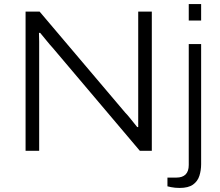

<svg xmlns="http://www.w3.org/2000/svg" viewBox="-20 -743 1085 946"><path d="M106 0V-686H175L597 -188Q606 -179 616.5 -166Q627 -153 637.5 -140Q648 -127 656 -117H661Q661 -134 661 -155.5Q661 -177 661 -197V-686H728V0H669L240 -507Q226 -522 208 -544.5Q190 -567 178 -581H172Q173 -562 173 -538Q173 -514 173 -493V0ZM910 -642V-723H971V-642ZM865 183Q854 183 843 182Q832 181 822.5 179Q813 177 805 175V132H849Q879 132 894.5 116.5Q910 101 910 70V-526H971V66Q971 96 962.5 123Q954 150 931 166.5Q908 183 865 183Z"/></svg>

Font: Archivo SemiExpanded ExtraLight
Style: Regular
Weight: 250
Width: 6
Designer: Hector Gatti
Foundry: Omnibus-Type
Version: Version 2.001